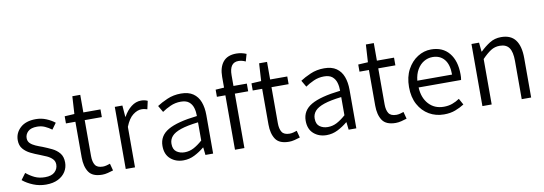

<svg xmlns="http://www.w3.org/2000/svg" viewBox="-60 -1220 4658 1644"><g transform="rotate(-10 2269.0 -398.0)"><path d="M232.9 13.2Q175.3 13.2 122.8 -8.1Q70.3 -29.3 32.2 -61L73.2 -116.2Q108.4 -86.9 146.7 -68.8Q185.1 -50.8 235.8 -50.8Q292.5 -50.8 320.3 -77.1Q348.1 -103.5 348.1 -141.1Q348.1 -169.9 329.3 -189.5Q310.5 -209 281.5 -222.4Q252.4 -235.8 222.2 -247.1Q183.6 -261.2 146 -279.8Q108.4 -298.3 83.7 -327.6Q59.1 -356.9 59.1 -402.8Q59.1 -465.8 106.9 -510Q154.8 -554.2 242.2 -554.2Q290 -554.2 332.8 -536.4Q375.5 -518.6 405.8 -494.1L367.2 -440.9Q339.4 -461.4 309.1 -475.1Q278.8 -488.8 242.2 -488.8Q188 -488.8 162.6 -464.4Q137.2 -439.9 137.2 -407.2Q137.2 -379.9 154.8 -362.5Q172.4 -345.2 200.2 -333Q228 -320.8 258.8 -310.1Q298.3 -294.4 336.9 -275.9Q375.5 -257.3 400.6 -226.8Q425.8 -196.3 425.8 -145Q425.8 -102.1 403.6 -66.2Q381.3 -30.3 338.4 -8.5Q295.4 13.2 232.9 13.2Z M721.7 13.2Q637.2 13.2 605 -35.2Q572.8 -83.5 572.8 -163.1V-473.1H490.7V-535.2L575.7 -540L585 -692.9H653.8V-540H802.7V-473.1H653.8V-160.2Q653.8 -110.4 671.9 -82.3Q689.9 -54.2 738.8 -54.2Q753.9 -54.2 771.2 -58.6Q788.6 -63 801.8 -67.9L817.9 -6.8Q795.4 0.5 770 6.8Q744.6 13.2 721.7 13.2Z M927.2 0V-540H993.2L1001 -440.9H1003.9Q1031.7 -492.2 1071.5 -523.2Q1111.3 -554.2 1157.2 -554.2Q1189.9 -554.2 1213.9 -542L1198.2 -471.2Q1184.6 -475.6 1173.6 -477.8Q1162.6 -480 1147 -480Q1112.3 -480 1074 -451.2Q1035.6 -422.4 1007.8 -352.1V0Z M1427.7 13.2Q1361.3 13.2 1316.2 -26.1Q1271 -65.4 1271 -139.2Q1271 -227.5 1351.6 -274.4Q1432.1 -321.3 1606 -340.8Q1606.4 -377.4 1596.9 -410.6Q1587.4 -443.8 1562.5 -464.8Q1537.6 -485.8 1490.7 -485.8Q1442.4 -485.8 1400.1 -466.8Q1357.9 -447.8 1327.1 -425.8L1293.9 -482.9Q1329.1 -506.3 1383.8 -530.3Q1438.5 -554.2 1503.9 -554.2Q1569.3 -554.2 1609.6 -526.4Q1649.9 -498.5 1668.5 -449.2Q1687 -399.9 1687 -335V0H1620.1L1612.8 -65.9H1609.9Q1570.8 -33.2 1524.9 -10Q1479 13.2 1427.7 13.2ZM1449.7 -53.2Q1491.2 -53.2 1527.8 -72.3Q1564.5 -91.3 1606 -127.9V-286.1Q1510.3 -274.9 1454.3 -255.9Q1398.4 -236.8 1374.3 -209Q1350.1 -181.2 1350.1 -144Q1350.1 -95.2 1379.4 -74.2Q1408.7 -53.2 1449.7 -53.2Z M2117.2 -791 2099.1 -728Q2067.4 -743.2 2037.1 -743.2Q1959 -743.2 1959 -632.8V-540H2075.2V-473.1H1959V0H1877V-473.1H1803.2V-535.2L1877 -540V-633.8Q1877 -715.8 1914.8 -762.5Q1952.6 -809.1 2029.8 -809.1Q2053.2 -809.1 2075.7 -804.2Q2098.1 -799.3 2117.2 -791Z M2345.7 13.2Q2261.2 13.2 2229 -35.2Q2196.8 -83.5 2196.8 -163.1V-473.1H2114.7V-535.2L2199.7 -540L2209 -692.9H2277.8V-540H2426.8V-473.1H2277.8V-160.2Q2277.8 -110.4 2295.9 -82.3Q2314 -54.2 2362.8 -54.2Q2377.9 -54.2 2395.3 -58.6Q2412.6 -63 2425.8 -67.9L2441.9 -6.8Q2419.4 0.5 2394 6.8Q2368.7 13.2 2345.7 13.2Z M2672.9 13.2Q2606.4 13.2 2561.3 -26.1Q2516.1 -65.4 2516.1 -139.2Q2516.1 -227.5 2596.7 -274.4Q2677.2 -321.3 2851.1 -340.8Q2851.6 -377.4 2842 -410.6Q2832.5 -443.8 2807.6 -464.8Q2782.7 -485.8 2735.8 -485.8Q2687.5 -485.8 2645.3 -466.8Q2603 -447.8 2572.3 -425.8L2539.1 -482.9Q2574.2 -506.3 2628.9 -530.3Q2683.6 -554.2 2749 -554.2Q2814.5 -554.2 2854.7 -526.4Q2895 -498.5 2913.6 -449.2Q2932.1 -399.9 2932.1 -335V0H2865.2L2857.9 -65.9H2855Q2815.9 -33.2 2770 -10Q2724.1 13.2 2672.9 13.2ZM2694.8 -53.2Q2736.3 -53.2 2772.9 -72.3Q2809.6 -91.3 2851.1 -127.9V-286.1Q2755.4 -274.9 2699.5 -255.9Q2643.6 -236.8 2619.4 -209Q2595.2 -181.2 2595.2 -144Q2595.2 -95.2 2624.5 -74.2Q2653.8 -53.2 2694.8 -53.2Z M3273.9 13.2Q3189.5 13.2 3157.2 -35.2Q3125 -83.5 3125 -163.1V-473.1H3043V-535.2L3127.9 -540L3137.2 -692.9H3206.1V-540H3355V-473.1H3206.1V-160.2Q3206.1 -110.4 3224.1 -82.3Q3242.2 -54.2 3291 -54.2Q3306.2 -54.2 3323.5 -58.6Q3340.8 -63 3354 -67.9L3370.1 -6.8Q3347.7 0.5 3322.3 6.8Q3296.9 13.2 3273.9 13.2Z M3693.4 13.2Q3622.1 13.2 3564.2 -20.5Q3506.3 -54.2 3471.9 -117.4Q3437.5 -180.7 3437.5 -269Q3437.5 -356.9 3471.9 -420.9Q3506.3 -484.9 3561.3 -519.5Q3616.2 -554.2 3678.2 -554.2Q3779.3 -554.2 3835.2 -486.1Q3891.1 -418 3891.1 -300.8Q3891.1 -287.6 3890.4 -274.7Q3889.6 -261.7 3887.2 -252H3518.1Q3522 -162.1 3572 -106.9Q3622.1 -51.8 3703.1 -51.8Q3743.2 -51.8 3776.6 -63.7Q3810.1 -75.7 3840.3 -96.2L3870.1 -42Q3835 -19.5 3792.2 -3.2Q3749.5 13.2 3693.4 13.2ZM3517.1 -311H3819.3Q3819.3 -397.9 3782.2 -442.9Q3745.1 -487.8 3679.2 -487.8Q3639.2 -487.8 3604.2 -467Q3569.3 -446.3 3546.1 -406.7Q3522.9 -367.2 3517.1 -311Z M4028.3 0V-540H4094.2L4102.1 -460.9H4105Q4144 -499 4187.7 -526.6Q4231.4 -554.2 4287.1 -554.2Q4372.1 -554.2 4412.1 -500.2Q4452.1 -446.3 4452.1 -342.8V0H4370.1V-333Q4370.1 -411.1 4344.7 -447Q4319.3 -482.9 4263.2 -482.9Q4220.2 -482.9 4185.5 -460.7Q4150.9 -438.5 4108.9 -395V0Z"/></g></svg>

Font: `nÑOS CN Normal
Style: Regular
Weight: 350
Designer: Ryoko NISHIZUKA ?XZm?[P (kana & ideographs); Paul D. Hunt (Latin, Greek & Cyrillic); Wenlong ZHANG _ e??? (bopomofo); Sa
Foundry: Adobe Systems Incorporated
Version: Version 1.004 June 21, 2023